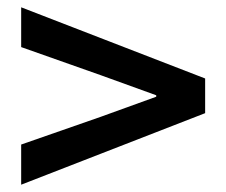

<svg xmlns="http://www.w3.org/2000/svg" viewBox="-20 -638 620 526"><path d="M38 -132V-242L256 -318L408 -373V-377L256 -432L38 -509V-618L542 -423V-328Z"/></svg>

Font: Noto Sans JP Thin SemiBold
Style: Regular
Weight: 600
Version: Version 2.004-H2;hotconv 1.0.118;makeotfexe 2.5.65603